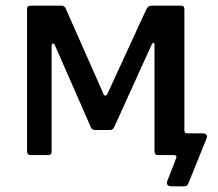

<svg xmlns="http://www.w3.org/2000/svg" viewBox="-20 -550 774 681"><path d="M590 111Q568 111 573 93L605 11Q607 6 604.5 3Q602 0 596 0H557V-77H634V-87Q634 -77 645 -77H700Q707 -77 711.5 -72.5Q716 -68 713 -60L650 96Q647 104 643.5 107.5Q640 111 631 111ZM88 0Q76 0 76 -13V-519Q76 -530 89 -530H197Q209 -530 213 -520L347 -217Q349 -211 353.5 -211Q358 -211 361 -217L499 -517Q502 -523 506.5 -526.5Q511 -530 518 -530H623Q634 -530 634 -517V-11Q634 0 622 0H540Q528 0 528 -13V-392Q528 -398 524.5 -398Q521 -398 518 -392L385 -99Q381 -89 370 -89H317Q306 -89 302 -99L175 -389Q172 -396 167.5 -395.5Q163 -395 163 -388V-11Q163 0 151 0Z"/></svg>

Font: Libre Franklin Medium
Style: Regular
Weight: 500
Designer: Pablo Impallari, Rodrigo Fuenzalida, Nhung Nguyen
Foundry: Impallari Type
Version: Version 3.000